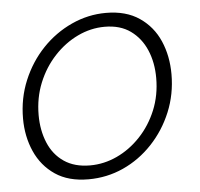

<svg xmlns="http://www.w3.org/2000/svg" viewBox="-44 -574 657 630"><g transform="rotate(-5 284.5 -259.5)"><path d="M223 10Q157 10 113.5 -19.5Q70 -49 48 -98.5Q26 -148 26 -207Q26 -274 50.5 -332.5Q75 -391 117 -435Q159 -479 213.5 -504Q268 -529 327 -529Q393 -529 437 -499Q481 -469 502.5 -419.5Q524 -370 524 -310Q524 -244 500 -186Q476 -128 434 -83.5Q392 -39 338 -14.5Q284 10 223 10ZM232 -35Q278 -35 321 -55Q364 -75 398.5 -111.5Q433 -148 453 -196.5Q473 -245 473 -302Q473 -353 455.5 -394Q438 -435 404 -459.5Q370 -484 319 -484Q273 -484 230 -463.5Q187 -443 152.5 -406Q118 -369 98 -320Q78 -271 78 -214Q78 -164 95 -123Q112 -82 146.5 -58.5Q181 -35 232 -35Z"/></g></svg>

Font: Raleway Thin Light
Style: Italic
Weight: 300
Italic angle: -12°
Version: Version 4.026